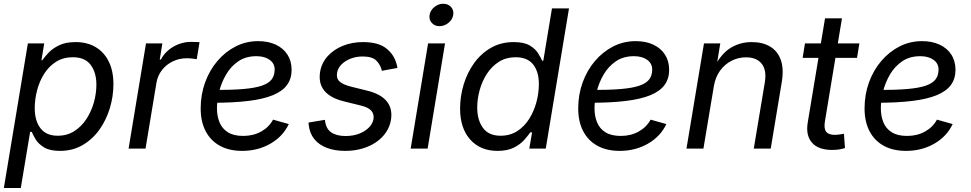

<svg xmlns="http://www.w3.org/2000/svg" viewBox="-22 -771 5035 996"><path d="M-2 204.1 122.6 -545.9H207.5L192.9 -458.5H197.3Q209 -475.1 229.7 -497.3Q250.5 -519.5 284.7 -536.1Q318.8 -552.7 370.6 -552.7Q430.7 -552.7 474.6 -526.4Q518.6 -500 542.5 -451.2Q566.4 -402.3 566.4 -334.5Q566.4 -271 547.6 -209.2Q528.8 -147.5 493.2 -97.7Q457.5 -47.9 406 -18.1Q354.5 11.7 289.1 11.7Q235.8 11.7 206.3 -6.6Q176.8 -24.9 162.8 -48.3Q148.9 -71.8 142.6 -86.9H134.3L85.9 204.1ZM277.3 -66.9Q326.2 -66.9 363.5 -90.8Q400.9 -114.7 426.5 -154.1Q452.1 -193.4 465.1 -240Q478 -286.6 478 -332Q478 -394.5 448.5 -434.3Q418.9 -474.1 356 -474.1Q306.6 -474.1 269.5 -450.9Q232.4 -427.7 207.8 -389.2Q183.1 -350.6 170.7 -303.7Q158.2 -256.8 158.2 -209.5Q158.2 -144.5 188 -105.7Q217.8 -66.9 277.3 -66.9Z M645 0 735.4 -545.9H820.3L806.6 -461.9H812.5Q834 -503.4 877.2 -528.6Q920.4 -553.7 969.2 -553.7Q979 -553.7 992.2 -553.2Q1005.4 -552.7 1013.2 -552.2L998.5 -463.9Q992.7 -464.8 977.8 -466.8Q962.9 -468.8 946.8 -468.8Q907.7 -468.8 874 -452.4Q840.3 -436 818.1 -407.5Q795.9 -378.9 789.6 -341.8L732.9 0Z M1234.4 11.7Q1167 11.7 1118.9 -14.6Q1070.8 -41 1044.9 -90.3Q1019 -139.6 1019 -208.5Q1019 -280.3 1042 -343.5Q1064.9 -406.7 1106 -454.8Q1147 -502.9 1200.9 -530.3Q1254.9 -557.6 1316.9 -557.6Q1369.6 -557.6 1408.7 -539.3Q1447.8 -521 1469.2 -487.5Q1490.7 -454.1 1490.7 -408.7Q1490.7 -362.8 1467 -330.3Q1443.4 -297.9 1393.6 -277.3Q1343.8 -256.8 1265.9 -247.3Q1188 -237.8 1080.1 -237.8L1091.8 -304.2Q1181.2 -304.2 1241.2 -309.3Q1301.3 -314.5 1336.7 -326.7Q1372.1 -338.9 1387.5 -359.4Q1402.8 -379.9 1402.8 -410.6Q1402.8 -441.9 1376.7 -460.7Q1350.6 -479.5 1308.1 -479.5Q1252.9 -479.5 1214.1 -452.9Q1175.3 -426.3 1150.9 -384.5Q1126.5 -342.8 1115 -296.1Q1103.5 -249.5 1103.5 -209Q1103.5 -168.9 1116.7 -136.5Q1129.9 -104 1159.9 -85Q1189.9 -65.9 1239.7 -65.9Q1292 -65.9 1332.8 -88.6Q1373.5 -111.3 1394.5 -150.4L1476.1 -127.4Q1445.8 -63 1380.6 -25.6Q1315.4 11.7 1234.4 11.7Z M1769 11.7Q1714.4 11.7 1673.6 -3.9Q1632.8 -19.5 1608.6 -49.3Q1584.5 -79.1 1579.6 -122.1Q1579.1 -125.5 1578.9 -128.7Q1578.6 -131.8 1578.6 -135.3L1663.6 -149.4Q1667.5 -104.5 1695.3 -85Q1723.1 -65.4 1770.5 -65.4Q1810.1 -65.4 1841.3 -77.6Q1872.6 -89.8 1892.1 -109.9Q1911.6 -129.9 1915.5 -153.8Q1919.4 -179.7 1903.8 -197Q1888.2 -214.4 1849.6 -223.6L1762.2 -245.1Q1690.9 -262.7 1659.9 -301.3Q1628.9 -339.8 1638.7 -399.4Q1646.5 -444.8 1677.7 -479.5Q1709 -514.2 1756.6 -533.4Q1804.2 -552.7 1860.8 -552.7Q1939.5 -552.7 1980.7 -520.8Q2022 -488.8 2035.2 -439Q2036.6 -434.1 2037.8 -429Q2039.1 -423.8 2039.6 -418.5L1959 -403.8Q1952.6 -433.1 1931.4 -455.6Q1910.2 -478 1859.4 -478Q1825.7 -478 1796.9 -466.8Q1768.1 -455.6 1749.3 -436.5Q1730.5 -417.5 1726.6 -393.1Q1721.7 -364.7 1739.7 -348.1Q1757.8 -331.5 1803.7 -320.3L1882.8 -300.8Q1954.1 -283.2 1984.9 -244.6Q2015.6 -206.1 2005.9 -147.9Q2000 -113.3 1980 -84Q1960 -54.7 1928.5 -33.2Q1897 -11.7 1856.4 0Q1815.9 11.7 1769 11.7Z M2108.4 0 2198.7 -545.9H2286.6L2196.3 0ZM2257.8 -635.3Q2232.9 -635.3 2217.8 -652.3Q2202.6 -669.4 2206.5 -693.4Q2210.4 -717.8 2231.4 -734.6Q2252.4 -751.5 2277.3 -751.5Q2302.7 -751.5 2317.9 -734.6Q2333 -717.8 2329.1 -693.4Q2325.2 -669.4 2304.2 -652.3Q2283.2 -635.3 2257.8 -635.3Z M2559.1 11.7Q2469.7 11.7 2417.2 -47.1Q2364.7 -106 2364.7 -207.5Q2364.7 -272 2383.5 -333.5Q2402.3 -395 2438.2 -444.6Q2474.1 -494.1 2525.6 -523.4Q2577.1 -552.7 2642.6 -552.7Q2696.8 -552.7 2726.3 -534.9Q2755.9 -517.1 2769.8 -494.1Q2783.7 -471.2 2790.5 -456.1H2796.4L2841.3 -727.5H2929.7L2809.1 0H2723.6L2738.3 -84.5H2729Q2717.3 -67.4 2697 -44.7Q2676.8 -22 2643.3 -5.1Q2609.9 11.7 2559.1 11.7ZM2574.7 -66.9Q2624 -66.9 2661.1 -90.8Q2698.2 -114.7 2723.1 -154.3Q2748 -193.8 2760.7 -241.2Q2773.4 -288.6 2773.4 -335Q2773.4 -398.9 2743.7 -436.5Q2713.9 -474.1 2652.8 -474.1Q2604 -474.1 2566.9 -450.9Q2529.8 -427.7 2504.6 -389.4Q2479.5 -351.1 2466.6 -304.9Q2453.6 -258.8 2453.6 -212.4Q2453.6 -148.9 2483.2 -107.9Q2512.7 -66.9 2574.7 -66.9Z M3192.9 11.7Q3125.5 11.7 3077.4 -14.6Q3029.3 -41 3003.4 -90.3Q2977.5 -139.6 2977.5 -208.5Q2977.5 -280.3 3000.5 -343.5Q3023.4 -406.7 3064.5 -454.8Q3105.5 -502.9 3159.4 -530.3Q3213.4 -557.6 3275.4 -557.6Q3328.1 -557.6 3367.2 -539.3Q3406.2 -521 3427.7 -487.5Q3449.2 -454.1 3449.2 -408.7Q3449.2 -362.8 3425.5 -330.3Q3401.9 -297.9 3352.1 -277.3Q3302.2 -256.8 3224.4 -247.3Q3146.5 -237.8 3038.6 -237.8L3050.3 -304.2Q3139.6 -304.2 3199.7 -309.3Q3259.8 -314.5 3295.2 -326.7Q3330.6 -338.9 3345.9 -359.4Q3361.3 -379.9 3361.3 -410.6Q3361.3 -441.9 3335.2 -460.7Q3309.1 -479.5 3266.6 -479.5Q3211.4 -479.5 3172.6 -452.9Q3133.8 -426.3 3109.4 -384.5Q3085 -342.8 3073.5 -296.1Q3062 -249.5 3062 -209Q3062 -168.9 3075.2 -136.5Q3088.4 -104 3118.4 -85Q3148.4 -65.9 3198.2 -65.9Q3250.5 -65.9 3291.3 -88.6Q3332 -111.3 3353 -150.4L3434.6 -127.4Q3404.3 -63 3339.1 -25.6Q3273.9 11.7 3192.9 11.7Z M3681.2 -324.2 3627 0H3539.1L3629.9 -545.9H3714.4L3692.9 -413.6L3680.2 -416.5Q3716.8 -490.7 3766.6 -521.7Q3816.4 -552.7 3877.4 -552.7Q3934.1 -552.7 3973.1 -529.3Q4012.2 -505.9 4028.6 -459.5Q4044.9 -413.1 4033.2 -343.8L3976.1 0H3888.2L3945.3 -342.3Q3956.1 -406.2 3929.7 -439.9Q3903.3 -473.6 3848.1 -473.6Q3808.1 -473.6 3772.9 -455.8Q3737.8 -438 3713.4 -404.5Q3689 -371.1 3681.2 -324.2Z M4436 -545.9 4423.8 -470.7H4141.6L4153.8 -545.9ZM4257.8 -675.8H4345.7L4257.3 -141.6Q4251 -104 4263.7 -87.6Q4276.4 -71.3 4310.1 -71.3Q4318.4 -71.3 4331.5 -73.2Q4344.7 -75.2 4356 -77.1L4361.3 -2.9Q4348.1 1.5 4330.6 4.2Q4313 6.8 4294.9 6.8Q4223.1 6.8 4190.2 -30.8Q4157.2 -68.4 4168 -134.8Z M4678.2 11.7Q4610.8 11.7 4562.7 -14.6Q4514.6 -41 4488.8 -90.3Q4462.9 -139.6 4462.9 -208.5Q4462.9 -280.3 4485.8 -343.5Q4508.8 -406.7 4549.8 -454.8Q4590.8 -502.9 4644.8 -530.3Q4698.7 -557.6 4760.7 -557.6Q4813.5 -557.6 4852.5 -539.3Q4891.6 -521 4913.1 -487.5Q4934.6 -454.1 4934.6 -408.7Q4934.6 -362.8 4910.9 -330.3Q4887.2 -297.9 4837.4 -277.3Q4787.6 -256.8 4709.7 -247.3Q4631.8 -237.8 4523.9 -237.8L4535.6 -304.2Q4625 -304.2 4685.1 -309.3Q4745.1 -314.5 4780.5 -326.7Q4815.9 -338.9 4831.3 -359.4Q4846.7 -379.9 4846.7 -410.6Q4846.7 -441.9 4820.6 -460.7Q4794.4 -479.5 4752 -479.5Q4696.8 -479.5 4658 -452.9Q4619.1 -426.3 4594.7 -384.5Q4570.3 -342.8 4558.8 -296.1Q4547.4 -249.5 4547.4 -209Q4547.4 -168.9 4560.5 -136.5Q4573.7 -104 4603.8 -85Q4633.8 -65.9 4683.6 -65.9Q4735.8 -65.9 4776.6 -88.6Q4817.4 -111.3 4838.4 -150.4L4919.9 -127.4Q4889.6 -63 4824.5 -25.6Q4759.3 11.7 4678.2 11.7Z"/></svg>

Font: Inter
Style: Italic
Weight: 400
Italic angle: -9.3988°
Designer: Rasmus Andersson
Foundry: rsms
Version: Version 4.001;git-66647c0bb